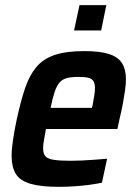

<svg xmlns="http://www.w3.org/2000/svg" viewBox="-20 -716 531 744"><path d="M207 8Q138 8 97.5 -4Q57 -16 41 -42.5Q25 -69 25 -111Q25 -139 30.5 -175Q36 -211 45 -254Q60 -323 76.5 -372.5Q93 -422 119.5 -454.5Q146 -487 190.5 -502.5Q235 -518 306 -518Q368 -518 403 -506.5Q438 -495 453 -471Q468 -447 468 -409Q468 -390 464.5 -365.5Q461 -341 456 -314Q451 -287 443 -254L435 -216H158Q154 -192 150.5 -173.5Q147 -155 147 -142Q147 -120 156.5 -110Q166 -100 189.5 -96.5Q213 -93 255 -93Q272 -93 296 -94Q320 -95 345.5 -97Q371 -99 395 -101L375 -8Q356 -4 327.5 0Q299 4 267.5 6Q236 8 207 8ZM176 -298H336L339 -309Q343 -331 345.5 -347Q348 -363 348 -374Q348 -393 341.5 -402.5Q335 -412 321 -415Q307 -418 284 -418Q257 -418 239.5 -413.5Q222 -409 211 -396.5Q200 -384 192 -360.5Q184 -337 176 -298ZM267 -598 288 -696H392L372 -598Z"/></svg>

Font: Saira SemiCondensed SemiBold
Style: Italic
Weight: 600
Width: 4
Italic angle: -12°
Designer: Hector Gatti with collaboration of the Omnibus-Type team
Foundry: Omnibus-Type
Version: Version 1.101